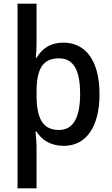

<svg xmlns="http://www.w3.org/2000/svg" viewBox="-20 -780 606 1040"><path d="M519 -270C519 -452 443 -549 324 -549C253 -549 209 -518 178 -467H174C176 -489 178 -523 178 -548V-760H75V240H178V13C178 -8 175 -45 172 -67H178C206 -22 254 10 326 10C444 10 519 -89 519 -270ZM414 -271C414 -151 381 -76 300 -76C209 -76 178 -141 178 -268V-288C179 -407 212 -464 299 -464C378 -464 414 -401 414 -271Z"/></svg>

Font: Noto Sans Myanmar SemiCondensed Medium
Style: Regular
Weight: 500
Width: 4
Designer: Monotype Design Team
Foundry: Monotype Imaging Inc.
Version: Version 2.107